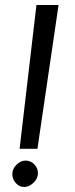

<svg xmlns="http://www.w3.org/2000/svg" viewBox="-20 -726 298 764"><path d="M125 -706H213L129 -134H58ZM29 -33Q29 -54 45.5 -70.5Q62 -87 82 -87Q102 -87 116.5 -72Q131 -57 131 -37Q131 -16 113.5 1Q96 18 76 18Q57 18 43 2.5Q29 -13 29 -33Z"/></svg>

Font: Bellota
Style: Bold Italic
Weight: 700
Italic angle: -7.5°
Designer: Kemie Guaida
Foundry: Kemie Guaida
Version: Version 4.001